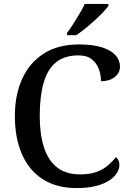

<svg xmlns="http://www.w3.org/2000/svg" viewBox="-20 -951 669 981"><path d="M372 10Q268 10 197.5 -36Q127 -82 91.5 -164.5Q56 -247 56 -358Q56 -466 93.5 -548.5Q131 -631 204 -677.5Q277 -724 384 -724Q455 -724 501.5 -709Q548 -694 570.5 -668.5Q593 -643 593 -611Q593 -578 566 -557Q539 -536 496 -536Q496 -568 485 -598Q474 -628 449 -648Q424 -668 381 -668Q309 -668 265.5 -632Q222 -596 202.5 -526.5Q183 -457 183 -358Q183 -267 204 -200Q225 -133 270.5 -96.5Q316 -60 390 -60Q439 -60 473 -72.5Q507 -85 531 -105.5Q555 -126 572 -148Q580 -142 585 -132Q590 -122 590 -108Q590 -88 577.5 -67.5Q565 -47 539 -29.5Q513 -12 471.5 -1Q430 10 372 10ZM323 -784Q338 -803 354.5 -829Q371 -855 387 -882Q403 -909 413 -931H534V-921Q525 -908 506 -888Q487 -868 463 -846Q439 -824 414.5 -804.5Q390 -785 369 -771H323Z"/></svg>

Font: Noto Serif Armenian Medium
Style: Regular
Weight: 500
Version: Version 2.007